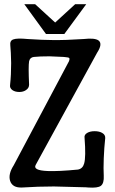

<svg xmlns="http://www.w3.org/2000/svg" viewBox="-20 -877 540 899"><path d="M302.7 -589.8 43.9 -102.5Q17.6 -61.5 27.3 -30.3Q38.1 2.9 83 1Q158.2 -3.9 232.4 -3.9Q279.3 -2.9 381.8 0L394.5 1Q437.5 3.9 452.1 -6.8Q467.8 -18.6 465.8 -54.7Q463.9 -85 465.8 -135.7Q467.8 -185.5 472.7 -230.5Q473.6 -246.1 458 -254.9Q444.3 -262.7 422.9 -262.7Q402.3 -262.7 388.7 -254.9Q373 -246.1 376 -230.5Q382.8 -141.6 374 -111.3Q367.2 -86.9 344.7 -83Q253.9 -74.2 203.1 -76.2Q131.8 -79.1 147.5 -105.5L434.6 -629.9Q461.9 -671.9 441.4 -687.5Q423.8 -700.2 372.1 -694.3Q285.2 -688.5 225.6 -689.5Q183.6 -689.5 109.4 -694.3Q59.6 -699.2 42 -692.4Q25.4 -686.5 28.3 -664.1Q31.2 -635.7 32.2 -582Q32.2 -525.4 27.3 -480.5Q24.4 -464.8 38.1 -455.1Q50.8 -446.3 70.3 -446.3Q88.9 -446.3 101.6 -455.1Q116.2 -464.8 116.2 -480.5Q112.3 -567.4 116.2 -589.8Q120.1 -608.4 138.7 -610.4Q165 -613.3 211.9 -613.3Q249 -612.3 278.3 -610.4L287.1 -609.4Q300.8 -608.4 303.7 -605.5Q307.6 -602.5 302.7 -589.8ZM144.5 -857.4H93.8L195.3 -717.8H281.2L383.8 -857.4H332L238.3 -771.5Z"/></svg>

Font: GungsuhChe
Style: Regular
Weight: 400
Monospace: yes
Version: Version 2.21